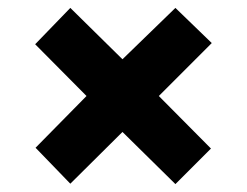

<svg xmlns="http://www.w3.org/2000/svg" viewBox="-20 -596 626 486"><path d="M424 -576 516 -487 382 -353 514 -220 424 -130 290 -262 158 -131 70 -222 199 -353 69 -484 158 -576 290 -446Z"/></svg>

Font: Noto Sans Hebrew Black
Style: Regular
Weight: 900
Designer: Monotype Design Team
Foundry: Monotype Imaging Inc.
Version: Version 2.003